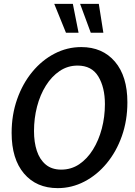

<svg xmlns="http://www.w3.org/2000/svg" viewBox="-20 -957 695 991"><path d="M278 14Q168 14 104 -61.2Q40 -136.5 40 -271Q40 -364.5 68.5 -445.2Q97 -526 146.8 -586.2Q196.5 -646.5 261.5 -680.2Q326.5 -714 399.5 -714Q509 -714 573.2 -638.8Q637.5 -563.5 637.5 -429Q637.5 -335 609 -254.5Q580.5 -174 530.5 -113.8Q480.5 -53.5 415.5 -19.8Q350.5 14 278 14ZM296 -81.5Q347.5 -81.5 388.8 -109.2Q430 -137 459.8 -184.8Q489.5 -232.5 505.5 -293.2Q521.5 -354 521.5 -419.5Q521.5 -506 487.5 -562.2Q453.5 -618.5 380.5 -618.5Q329.5 -618.5 288 -590.5Q246.5 -562.5 216.8 -515Q187 -467.5 171.2 -406.8Q155.5 -346 155.5 -280.5Q155.5 -223 170.2 -178.2Q185 -133.5 216.2 -107.5Q247.5 -81.5 296 -81.5ZM320.5 -788 260 -937H356L385.5 -788ZM448.5 -788 393.5 -937H490L513.5 -788Z"/></svg>

Font: Cabin Condensed Medium
Style: Italic
Weight: 500
Width: 3
Italic angle: -10°
Designer: Pablo Impallari
Foundry: Pablo Impallari. http://www.impallari.com Igino Marini. http://www.ikern.com
Version: Version 3.001; ttfautohint (v1.8.3)